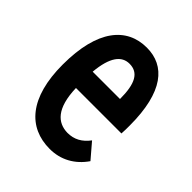

<svg xmlns="http://www.w3.org/2000/svg" viewBox="-146 -566 666 666"><g transform="rotate(45 187.5 -232.5)"><path d="M203 11C257 11 302 -14 333 -59L286 -114C265 -86 240 -72 207 -72C158 -73 121 -106 118 -203H341C342 -216 342 -230 342 -243C342 -408 282 -476 193 -476C95 -476 28 -399 28 -228C28 -65 98 11 203 11ZM119 -284C126 -362 152 -394 190 -394C234 -394 253 -359 253 -284Z"/></g></svg>

Font: Inconsolata Condensed
Style: Bold
Weight: 700
Width: 3
Monospace: yes
Designer: Raph Levien, Cyreal, Brenton Simpson
Foundry: Raph Levien, Cyreal, Google
Version: Version 3.100